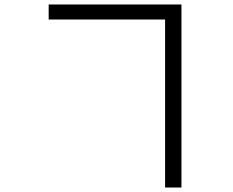

<svg xmlns="http://www.w3.org/2000/svg" viewBox="-20 -786 1040 856"><path d="M197 -699H716V50H789V-766H197Z"/></svg>

Font: Noto Sans HK DemiLight
Style: Regular
Weight: 350
Designer: Ryoko NISHIZUKA 西塚涼子 (kana, bopomofo & ideographs); Paul D. Hunt (Latin, Greek & Cyrillic); Sandoll Communications 산돌커뮤니
Foundry: Adobe
Version: Version 2.004;hotconv 1.0.118;makeotfexe 2.5.65603